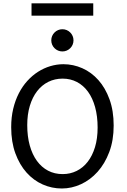

<svg xmlns="http://www.w3.org/2000/svg" viewBox="-20 -1106 753 1139"><path d="M654.3 -361.3Q654.3 -273.4 628.2 -204.1Q602.1 -134.8 558.8 -86.7Q515.6 -38.6 460.4 -13.2Q405.3 12.2 346.7 12.2Q287.6 12.2 233.4 -11.7Q179.2 -35.6 137.7 -82Q96.2 -128.4 71.3 -196Q46.4 -263.7 46.4 -351.6Q46.4 -410.2 58.3 -460.4Q70.3 -510.7 91.6 -552.2Q112.8 -593.8 142.1 -626Q171.4 -658.2 205.8 -680.2Q240.2 -702.1 278.6 -713.6Q316.9 -725.1 356.4 -725.1Q414.6 -725.1 468.5 -701.2Q522.5 -677.2 563.7 -630.9Q605 -584.5 629.6 -516.8Q654.3 -449.2 654.3 -361.3ZM559.1 -349.1Q559.1 -416.5 544.2 -470.5Q529.3 -524.4 502 -562Q474.6 -599.6 436.3 -619.6Q397.9 -639.6 351.6 -639.6Q305.2 -639.6 266.6 -620.4Q228 -601.1 200.2 -565.2Q172.4 -529.3 157 -478.3Q141.6 -427.2 141.6 -363.8Q141.6 -296.9 156.5 -243.2Q171.4 -189.5 199 -151.6Q226.6 -113.8 265.1 -93.5Q303.7 -73.2 351.6 -73.2Q396.5 -73.2 434.6 -92Q472.7 -110.8 500.2 -146.2Q527.8 -181.6 543.5 -232.9Q559.1 -284.2 559.1 -349.1ZM284.2 -866.7Q284.2 -880.4 289.3 -892.3Q294.4 -904.3 303.5 -913.3Q312.5 -922.4 324.5 -927.5Q336.4 -932.6 350.1 -932.6Q363.8 -932.6 375.7 -927.5Q387.7 -922.4 396.7 -913.3Q405.8 -904.3 410.9 -892.3Q416 -880.4 416 -866.7Q416 -853 410.9 -841.1Q405.8 -829.1 396.7 -820.1Q387.7 -811 375.7 -805.9Q363.8 -800.8 350.1 -800.8Q336.4 -800.8 324.5 -805.9Q312.5 -811 303.5 -820.1Q294.4 -829.1 289.3 -841.1Q284.2 -853 284.2 -866.7ZM167 -1086.4H533.2V-1013.2H167Z"/></svg>

Font: Andika
Style: Regular
Weight: 400
Designer: Victor Gaultney, Annie Olsen, Julie Remington, Don Collingsworth, Eric Hays
Foundry: SIL International
Version: Version 1.001